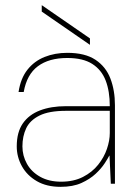

<svg xmlns="http://www.w3.org/2000/svg" viewBox="-20 -713 518 745"><path d="M215 12Q161 12 123 -10Q85 -32 65 -68Q45 -104 45 -145Q45 -200 68.5 -234Q92 -268 135 -284.5Q178 -301 236 -301H406Q406 -359 390 -400.5Q374 -442 338 -465Q302 -488 241 -488Q170 -488 127 -456Q84 -424 72 -356H52Q60 -409 86.5 -442.5Q113 -476 153 -492Q193 -508 241 -508Q310 -508 350.5 -481Q391 -454 408.5 -408Q426 -362 426 -305V0H410L405 -109H404Q399 -99 386 -79Q373 -59 351 -38.5Q329 -18 296 -3Q263 12 215 12ZM217 -8Q266 -8 302 -26.5Q338 -45 361 -74Q384 -103 395 -135.5Q406 -168 406 -197V-283H236Q170 -283 133 -264.5Q96 -246 81.5 -215Q67 -184 67 -145Q67 -109 84.5 -77.5Q102 -46 136 -27Q170 -8 217 -8ZM329 -539 142 -668V-693L329 -564Z"/></svg>

Font: DM Sans 28pt Thin
Style: Regular
Weight: 250
Version: Version 4.004;gftools[0.9.30]